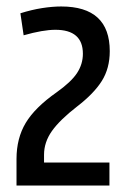

<svg xmlns="http://www.w3.org/2000/svg" viewBox="-20 -873 394 593"><path d="M31 -382Q31 -446 59.5 -493.5Q88 -541 155 -588Q200 -620 218 -647.5Q236 -675 236 -707Q236 -781 151 -781Q113 -781 53 -764L43 -832Q78 -843 110 -848Q142 -853 169 -853Q319 -853 319 -715Q319 -662 294.5 -623Q270 -584 218 -544Q165 -503 140.5 -468.5Q116 -434 116 -395V-371H318V-300H31Z"/></svg>

Font: Encode Sans Compressed
Style: Medium
Weight: 500
Designer: Pablo Impallari, Andres Torresi
Foundry: Pablo Impallari, Andres Torresi
Version: Version 1.000; ttfautohint (v1.00) -l 8 -r 50 -G 200 -x 14 -